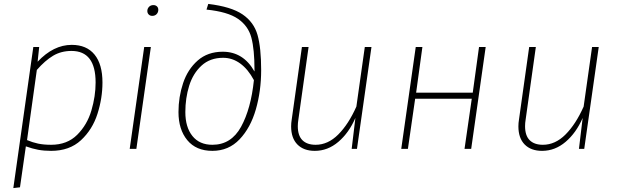

<svg xmlns="http://www.w3.org/2000/svg" viewBox="-20 -760 3152 980"><path d="M150 -520H180L172 -445Q253 -531 346 -531Q422 -531 462.5 -481.5Q503 -432 503 -339Q503 -259 477.5 -179Q452 -99 393.5 -44.5Q335 10 241 10Q205 10 175 4.5Q145 -1 112 -13L82 196L48 200ZM468 -339Q468 -500 345 -500Q292 -500 251 -475.5Q210 -451 168 -403L118 -45Q146 -33 174.5 -27Q203 -21 241 -21Q323 -21 374 -72Q425 -123 446.5 -196Q468 -269 468 -339Z M676 0H642L716 -520H750ZM732 -704Q732 -716 740.5 -725Q749 -734 763 -734Q774 -734 781 -727.5Q788 -721 788 -710Q788 -697 779.5 -688Q771 -679 757 -679Q746 -679 739 -686Q732 -693 732 -704Z M891 -188Q891 -265 914.5 -335.5Q938 -406 989 -451Q1040 -496 1117 -496Q1222 -496 1279 -395V-403Q1279 -508 1263 -568Q1247 -628 1194.5 -664Q1142 -700 1034 -711L1043 -740Q1160 -726 1218 -686.5Q1276 -647 1294.5 -581.5Q1313 -516 1313 -402Q1313 -296 1286 -202Q1259 -108 1203 -49Q1147 10 1064 10Q981 10 936 -44.5Q891 -99 891 -188ZM1276 -351Q1246 -407 1206 -436Q1166 -465 1119 -465Q1052 -465 1008.5 -425Q965 -385 945.5 -322Q926 -259 926 -188Q926 -111 962 -66Q998 -21 1064 -21Q1160 -21 1210.5 -113Q1261 -205 1276 -351Z M1466 -115Q1466 -132 1469 -150L1521 -520H1555L1503 -150Q1500 -132 1500 -116Q1500 -68 1523.5 -44.5Q1547 -21 1591 -21Q1654 -21 1706.5 -73.5Q1759 -126 1799 -216L1842 -520H1876L1802 0H1775L1794 -158Q1761 -82 1707 -36Q1653 10 1587 10Q1530 10 1498 -22.5Q1466 -55 1466 -115Z M2388 -256H2099L2062 0H2028L2102 -520H2136L2104 -287H2393L2425 -520H2459L2385 0H2351Z M2626 -115Q2626 -132 2629 -150L2681 -520H2715L2663 -150Q2660 -132 2660 -116Q2660 -68 2683.5 -44.5Q2707 -21 2751 -21Q2814 -21 2866.5 -73.5Q2919 -126 2959 -216L3002 -520H3036L2962 0H2935L2954 -158Q2921 -82 2867 -36Q2813 10 2747 10Q2690 10 2658 -22.5Q2626 -55 2626 -115Z"/></svg>

Font: FiraGO UltraLight
Style: Italic
Weight: 200
Italic angle: -8°
Designer: bBox Type GmbH
Foundry: bBox Type GmbH
Version: Version 1.001